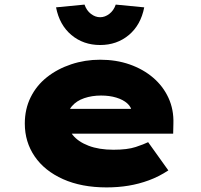

<svg xmlns="http://www.w3.org/2000/svg" viewBox="-20 -806 874 836"><path d="M444 10Q335 10 254.5 -26Q174 -62 131 -125Q88 -188 88 -268Q88 -331 113.5 -382.5Q139 -434 184.5 -470Q230 -506 290 -526Q350 -546 416 -546Q486 -546 544.5 -525.5Q603 -505 646.5 -468Q690 -431 713.5 -380Q737 -329 735 -268L734 -224H214L191 -332H573L554 -301V-319Q552 -340 534 -356Q516 -372 486.5 -381Q457 -390 420 -390Q380 -390 346.5 -378.5Q313 -367 293 -343.5Q273 -320 273 -284Q273 -248 296.5 -218.5Q320 -189 365.5 -171.5Q411 -154 474 -154Q535 -154 571 -166Q607 -178 625 -187L713 -64Q672 -37 628.5 -21Q585 -5 539.5 2.5Q494 10 444 10ZM416 -610Q343 -610 291 -653.5Q239 -697 224 -774L348 -786Q357 -760 376 -745.5Q395 -731 416 -731Q437 -731 456 -745.5Q475 -760 484 -786L608 -774Q593 -697 541 -653.5Q489 -610 416 -610Z"/></svg>

Font: Lexend Peta Black
Style: Regular
Weight: 900
Version: Version 1.007